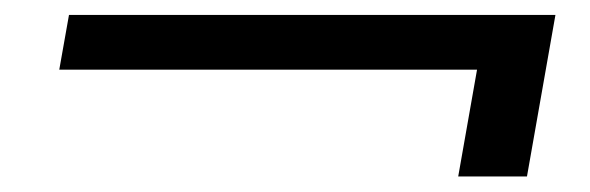

<svg xmlns="http://www.w3.org/2000/svg" viewBox="-20 -452 778 253"><path d="M58.1 -360.2H608.6L583.8 -219.5H674.4L711.9 -432.3H70.9Z"/></svg>

Font: Poppins Devanagari Thin
Style: Italic
Weight: 100
Italic angle: -10°
Designer: Ninad Kale (Devanagari), Jonny Pinhorn (Latin)
Foundry: Indian Type Foundry
Version: 4.005